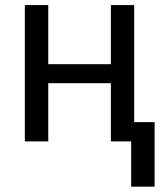

<svg xmlns="http://www.w3.org/2000/svg" viewBox="-20 -548 646 744"><path d="M76.2 0ZM500 0H409.7V-225.6H167V0H76.2V-528.3H167V-299.3H409.7V-528.3H500ZM579.1 175.3H488.3V-74.7H579.1Z"/></svg>

Font: Roboto
Style: Regular
Weight: 400
Designer: Google
Version: Version 2.134; 2016; ttfautohint (v1.6)